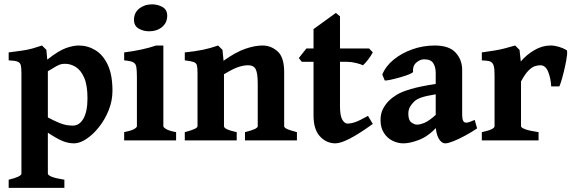

<svg xmlns="http://www.w3.org/2000/svg" viewBox="-20 -656 2681 897"><path d="M326.2 13.7Q299.3 13.7 272.7 2.9Q246.1 -7.8 203.6 -36.1V154.8Q203.6 162.1 220.7 169.4Q237.8 176.8 280.8 183.6V221.7H20.5V183.6Q80.1 169.4 80.1 154.8V-314.5Q80.1 -337.9 77.4 -350.3Q74.7 -362.8 62.3 -367.9Q49.8 -373 20.5 -374V-411.1Q60.1 -416 85.4 -419.9Q110.8 -423.8 131.3 -429.4Q151.9 -435.1 176.3 -443.4L196.8 -422.9L200.7 -377.4Q253.4 -418.9 287.6 -431.2Q321.8 -443.4 347.7 -443.4Q389.6 -443.4 425.5 -421.6Q461.4 -399.9 483.4 -353.3Q505.4 -306.6 505.4 -231.9Q505.4 -185.1 487.8 -141.1Q470.2 -97.2 442.4 -62.3Q414.6 -27.3 383.5 -6.8Q352.5 13.7 326.2 13.7ZM285.2 -357.9Q274.4 -357.9 266.1 -356.2Q257.8 -354.5 244.1 -347.2Q230.5 -339.8 203.6 -323.2V-107.4Q237.8 -89.4 258.3 -81.3Q278.8 -73.2 292.7 -71.3Q306.6 -69.3 320.8 -69.3Q351.6 -69.3 370.1 -102.5Q388.7 -135.7 388.7 -196.8Q388.7 -257.8 373.3 -293Q357.9 -328.1 334 -343Q310.1 -357.9 285.2 -357.9Z M761.2 -582.5Q761.2 -549.8 737.1 -529.8Q712.9 -509.8 676.8 -509.8Q649.9 -509.8 627.9 -522.5Q606 -535.2 606 -563.5Q606 -596.7 630.6 -616.2Q655.3 -635.7 690.4 -635.7Q716.8 -635.7 739 -623.3Q761.2 -610.8 761.2 -582.5ZM560.1 0V-38.6Q591.3 -44.9 605.5 -52.5Q619.6 -60.1 619.6 -66.4V-295.4Q619.6 -327.1 616.9 -343Q614.3 -358.9 602.1 -365.2Q589.8 -371.6 560.1 -374V-411.1Q602.5 -416.5 639.2 -424.3Q675.8 -432.1 709.5 -443.4H743.2V-66.4Q743.2 -61 756.3 -53Q769.5 -44.9 802.7 -38.6V0Z M1124.5 0V-38.6Q1157.7 -46.9 1170.9 -53.5Q1184.1 -60.1 1184.1 -66.4V-264.6Q1184.1 -314 1174.6 -332.5Q1165 -351.1 1139.2 -351.1Q1119.6 -351.1 1095.2 -343.5Q1070.8 -335.9 1026.4 -309.1V-66.4Q1026.4 -51.3 1085.9 -38.6V0H843.3V-38.6Q902.8 -53.7 902.8 -66.4V-314.5Q902.8 -338.9 900.1 -350.1Q897.5 -361.3 885.3 -366Q873 -370.6 843.3 -374V-411.1Q891.1 -416 927.2 -423.3Q963.4 -430.7 999 -443.4L1019.5 -422.9L1024.4 -372.1Q1082 -413.1 1126.5 -428.2Q1170.9 -443.4 1206.5 -443.4Q1246.1 -443.4 1276.9 -416Q1307.6 -388.7 1307.6 -319.3V-66.4Q1307.6 -60.1 1319.6 -54Q1331.5 -47.9 1367.2 -38.6V0Z M1721.7 -77.1Q1656.2 -29.8 1613.5 -8.1Q1570.8 13.7 1546.9 13.7Q1504.9 13.7 1474.9 -18.8Q1444.8 -51.3 1444.8 -115.7V-367.2H1390.1L1376 -384.8L1411.6 -429.7H1444.8V-520L1549.3 -595.7L1568.4 -579.6V-429.7H1704.1L1721.7 -411.6Q1713.4 -395 1699.2 -377Q1685.1 -358.9 1675.8 -351.1Q1665 -356.4 1643.1 -361.8Q1621.1 -367.2 1601.1 -367.2H1568.4V-160.2Q1568.4 -115.2 1579.1 -96.9Q1589.8 -78.6 1603.5 -78.6Q1619.6 -78.6 1640.1 -85.7Q1660.6 -92.8 1699.2 -114.7Z M2209 -56.2Q2183.1 -38.6 2153.3 -22.5Q2123.5 -6.3 2098.4 3.7Q2073.2 13.7 2061 13.7Q2041.5 13.7 2028.6 -10.5Q2015.6 -34.7 2015.6 -75.7V-314.9Q2015.6 -342.8 2004.2 -360.8Q1992.7 -378.9 1961.4 -378.9Q1942.4 -378.9 1924.8 -363.5Q1907.2 -348.1 1909.7 -320.8Q1910.2 -316.4 1892.3 -309.1Q1874.5 -301.8 1849.6 -294.7Q1824.7 -287.6 1803.7 -283.2Q1782.7 -278.8 1777.3 -280.3L1766.1 -307.6Q1781.2 -346.2 1818.6 -377Q1856 -407.7 1906.2 -425.5Q1956.5 -443.4 2011.2 -443.4Q2078.6 -443.4 2108.9 -409.9Q2139.2 -376.5 2139.2 -329.1V-119.1Q2139.2 -83 2157.2 -83Q2164.1 -83 2171.9 -85.4Q2179.7 -87.9 2197.8 -95.7ZM2020 -216.3Q1969.7 -208 1947.8 -200.2Q1925.8 -192.4 1914.6 -181.2Q1902.3 -168.9 1895 -156Q1887.7 -143.1 1887.7 -124Q1887.7 -94.2 1901.9 -84Q1916 -73.7 1928.2 -73.7Q1942.4 -73.7 1963.4 -82.3Q1984.4 -90.8 2020 -123L2023.9 -65.4Q1981 -19 1938.2 -2.7Q1895.5 13.7 1864.7 13.7Q1838.4 13.7 1813.7 1.5Q1789.1 -10.7 1773.4 -35.2Q1757.8 -59.6 1757.8 -95.2Q1757.8 -125 1769 -146.7Q1780.3 -168.5 1796.9 -185.1Q1812 -200.2 1834.5 -213.9Q1856.9 -227.5 1900.1 -240.2Q1943.4 -252.9 2020 -264.6Z M2627 -421.9Q2631.3 -419.4 2628.9 -397.7Q2626.5 -376 2620.1 -346.9Q2613.8 -317.9 2606.4 -291.5Q2599.1 -265.1 2593.3 -252.4H2555.2Q2553.2 -290 2541 -320.6Q2528.8 -351.1 2504.4 -351.1Q2493.7 -351.1 2480 -347.2Q2466.3 -343.3 2450 -327.4Q2433.6 -311.5 2414.1 -275.4V-66.4Q2414.1 -59.6 2433.6 -52.2Q2453.1 -44.9 2496.1 -38.6V0H2231V-38.6Q2290.5 -51.3 2290.5 -66.4V-303.2Q2290.5 -333.5 2287.4 -345.5Q2284.2 -357.4 2279.8 -361.8Q2273.9 -368.2 2265.4 -370.4Q2256.8 -372.6 2231 -374V-411.1Q2269 -416.5 2292.7 -420.4Q2316.4 -424.3 2337.2 -429.7Q2357.9 -435.1 2386.7 -443.4L2407.2 -422.9L2413.1 -368.7Q2438 -398.9 2475.3 -421.1Q2512.7 -443.4 2552.2 -443.4Q2570.8 -443.4 2590.6 -437.5Q2610.4 -431.6 2627 -421.9Z"/></svg>

Font: Namdhinggo ExtraBold
Style: Regular
Weight: 800
Designer: Victor Gaultney
Foundry: SIL International
Version: Version 3.001